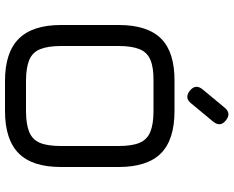

<svg xmlns="http://www.w3.org/2000/svg" viewBox="-103 -831 934 768"><g transform="rotate(90 364.0 -447.0)"><path d="M342 -740C361.5 -724.5 378.5 -725.5 393 -744C393 -744 466 -832 466 -832C466 -832 466 -832 466 -832C482 -851.5 480.5 -868.5 462 -883C462 -883 462 -883 462 -883C443.5 -898.5 426.5 -897.5 411 -879C411 -879 338 -791 338 -791C338 -791 338 -791 338 -791C322.5 -772.5 323.5 -755.5 342 -740C342 -740 342 -740 342 -740ZM424 0C424 0 424 0 424 0C500.5 0 557 -18.5 593.5 -55C630 -91.5 648 -147.5 648 -224C648 -224 648 -454 648 -454C648 -454 648 -454 648 -454C648 -530.5 630 -587 593.5 -623.5C557 -660 500.5 -678 424 -678C424 -678 304 -678 304 -678C304 -678 304 -678 304 -678C228 -678.5 171.5 -661 135 -625C98.5 -588.5 80 -532 80 -455C80 -455 80 -224 80 -224C80 -224 80 -224 80 -224C80 -147.5 98.5 -91.5 135 -55C171.5 -18.5 227.5 0 304 0C304 0 424 0 424 0ZM304 -84C268.5 -84 240.5 -88.5 220 -97C199.5 -105.5 185.5 -119.5 177 -140C168.5 -160.5 164 -188.5 164 -224C164 -224 164 -455 164 -455C164 -455 164 -455 164 -455C164 -490.5 168.5 -518.5 177 -539C185.5 -559.5 200 -573.5 220.5 -582C241 -590.5 268.5 -594.5 304 -594C304 -594 424 -594 424 -594C424 -594 424 -594 424 -594C459.5 -594 487.5 -589.5 508 -581C528.5 -572.5 543 -558 551.5 -537.5C560 -517 564 -489.5 564 -454C564 -454 564 -224 564 -224C564 -224 564 -224 564 -224C564 -188.5 560 -160.5 551.5 -140C543 -119.5 528.5 -105.5 508 -97C487.5 -88.5 459.5 -84 424 -84C424 -84 304 -84 304 -84C304 -84 304 -84 304 -84Z"/></g></svg>

Font: Jura-Fortis-Bold
Style: Bold
Weight: 500
Designer: Daniel Johnson, Alexei Vanyashin, Mirko Velimirovic
Foundry: Daniel Johnson
Version: ""